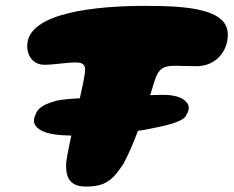

<svg xmlns="http://www.w3.org/2000/svg" viewBox="-20 -624 815 670"><path d="M228.5 -151H229C218.5 -104 210.5 -63.5 210.5 -46C210.5 0.5 228 27 280 27C348.5 27 373 4.5 410.5 -52C426.5 -81 444.5 -122.5 461.5 -167.5C481.5 -170.5 498.5 -173 510 -176C550.5 -184 611.5 -196.5 627.5 -217.5C637.5 -233.5 642 -248 636 -260C625 -280 599.5 -290 565.5 -292.5C554.5 -293.5 532 -293 504 -292C506.5 -300 509 -308 511.5 -316C529 -378 539 -394.5 591.5 -394.5C618 -394.5 628 -393 666 -393C730.5 -393 775 -442 775 -503.5C775 -594.5 629.5 -603.5 486.5 -603.5C320 -603.5 75 -581.5 75 -464C75 -422.5 101.5 -398 134.5 -398C171.5 -398 209 -406 245 -406C268 -406 277 -398.5 277 -380C277 -366 269 -327.5 258.5 -281C227.5 -279.5 196.5 -277 176.5 -272.5C143.5 -263 115.5 -252.5 105.5 -228C90 -197.5 102 -180 125.5 -168C149 -155.5 186.5 -151.5 228.5 -151Z"/></svg>

Font: Gluten
Style: Bold Italic
Weight: 700
Italic angle: -13°
Designer: Tyler Finck
Foundry: Etcetera Type Company
Version: Version 0.920